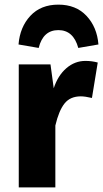

<svg xmlns="http://www.w3.org/2000/svg" viewBox="-20 -809 445 829"><path d="M232 -679Q166 -679 147 -602L60 -617Q66 -692 111 -740.5Q156 -789 232 -789Q308 -789 353.5 -740.5Q399 -692 405 -617L318 -602Q297 -679 232 -679ZM212 -428Q230 -483 266.5 -514.5Q303 -546 349 -546Q377 -546 402 -539L377 -386Q347 -393 329 -393Q283 -393 258.5 -362Q234 -331 219 -267V0H61V-531H198Z"/></svg>

Font: FiraGO
Style: Bold
Weight: 700
Designer: bBox Type
Foundry: bBox Type GmbH
Version: Version 1.001;PS 001.001;hotconv 1.0.88;makeotf.lib2.5.64775